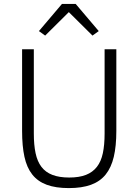

<svg xmlns="http://www.w3.org/2000/svg" viewBox="-20 -950 708 982"><path d="M153 -698V-267Q153 -209 162 -166.5Q171 -124 192 -96.5Q213 -69 248 -55.5Q283 -42 334 -42Q385 -42 419.5 -55.5Q454 -69 475.5 -96.5Q497 -124 506 -166.5Q515 -209 515 -267V-698H575V-280Q575 -203 562 -148Q549 -93 520.5 -57.5Q492 -22 445.5 -5Q399 12 332 12Q265 12 219 -5Q173 -22 145 -57.5Q117 -93 105 -148Q93 -203 93 -280V-698ZM367 -930 485 -791 453 -768 332 -888 211 -768 179 -791 297 -930Z"/></svg>

Font: IBM Plex Sans Devanagari Light
Style: Regular
Weight: 300
Designer: Mike Abbink, Paul van der Laan, Pieter van Rosmalen, Erin McLaughlin
Foundry: Bold Monday
Version: Version 1.1